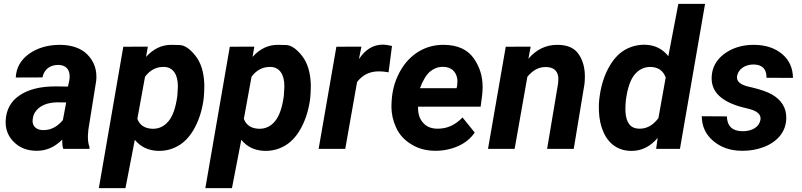

<svg xmlns="http://www.w3.org/2000/svg" viewBox="-20 -770 4148 993"><path d="M442.4 0 442.9 -9.3C437.5 -23.9 434.6 -41 434.6 -61.5C434.6 -63.5 434.6 -65.4 434.6 -67.9L437 -99.1L477.5 -352.1C478.5 -359.9 478.5 -367.2 478.5 -374C478.5 -418.5 462.9 -456.5 431.6 -488.3C399.9 -520 354.5 -536.6 294.4 -538.1C293 -538.1 292 -538.1 290.5 -538.1C227.5 -538.1 174.3 -522.5 130.4 -491.7C86.9 -460.4 64 -419.4 61.5 -369.1L199.7 -369.6C208 -412.1 239.7 -434.1 279.8 -434.1C280.8 -434.1 282.2 -434.1 283.2 -434.1C315.9 -433.6 336.4 -415.5 339.8 -384.8C340.3 -381.3 340.3 -378.4 340.3 -375C340.3 -368.2 339.8 -361.3 338.4 -354L331.5 -322.3L267.1 -323.2C189.5 -323.2 127.9 -308.1 82 -277.3C35.6 -246.6 11.7 -202.1 9.3 -144.5C9.3 -142.1 9.3 -139.2 9.3 -136.7C9.3 -96.7 23.9 -62.5 53.2 -34.2C83 -5.4 120.6 9.3 167 9.8C168.5 9.8 170.4 9.8 171.9 9.8C219.7 9.8 263.2 -9.3 301.8 -47.9C301.8 -45.4 301.8 -43 301.8 -40.5C301.8 -24.9 303.2 -11.7 307.1 0ZM201.2 -97.2C166.5 -97.7 148.4 -118.7 148.4 -144.5C148.4 -147.5 148.9 -151.4 149.4 -154.8C151.4 -170.4 156.2 -183.6 164.6 -194.3C187 -224.1 223.6 -239.3 274.4 -240.7L322.3 -240.2L305.2 -148.9C276.4 -114.3 243.2 -97.2 205.6 -97.2C204.1 -97.2 202.6 -97.2 201.2 -97.2Z M1033.7 -262.7C1035.6 -284.7 1036.6 -304.2 1036.6 -321.3C1036.6 -325.7 1036.6 -330.1 1036.6 -334C1034.7 -396 1019.5 -445.3 990.7 -481.9C961.9 -518.1 934.6 -536.6 907.7 -537.1C881.3 -537.6 867.2 -538.1 865.7 -538.1C815.9 -538.1 772.5 -517.1 735.4 -475.6L744.6 -528.8L617.7 -528.3L491.2 203.1H628.9L677.2 -46.9C707 -10.3 747.1 8.8 798.3 10.3C800.3 10.3 801.8 10.3 803.7 10.3C841.8 10.3 876.5 0 908.7 -20C940.9 -40.5 968.3 -72.3 990.2 -115.2C1012.2 -158.2 1026.9 -207.5 1033.7 -262.7ZM897 -272.9C888.7 -212.9 873.5 -169.4 851.6 -143.1C830.1 -117.2 803.2 -104 771.5 -104C770.5 -104 769 -104 768.1 -104C728.5 -105.5 702.6 -122.6 690.4 -155.3L730 -373C754.9 -406.7 786.6 -423.8 824.7 -423.8C826.2 -423.8 827.6 -423.8 829.1 -423.8C876 -422.4 899.9 -383.3 899.9 -324.7C899.9 -323.2 899.9 -321.3 899.9 -319.8Z M1584.5 -262.7C1586.4 -284.7 1587.4 -304.2 1587.4 -321.3C1587.4 -325.7 1587.4 -330.1 1587.4 -334C1585.4 -396 1570.3 -445.3 1541.5 -481.9C1512.7 -518.1 1485.4 -536.6 1458.5 -537.1C1432.1 -537.6 1418 -538.1 1416.5 -538.1C1366.7 -538.1 1323.2 -517.1 1286.1 -475.6L1295.4 -528.8L1168.5 -528.3L1042 203.1H1179.7L1228 -46.9C1257.8 -10.3 1297.9 8.8 1349.1 10.3C1351.1 10.3 1352.5 10.3 1354.5 10.3C1392.6 10.3 1427.2 0 1459.5 -20C1491.7 -40.5 1519 -72.3 1541 -115.2C1563 -158.2 1577.6 -207.5 1584.5 -262.7ZM1447.8 -272.9C1439.5 -212.9 1424.3 -169.4 1402.3 -143.1C1380.9 -117.2 1354 -104 1322.3 -104C1321.3 -104 1319.8 -104 1318.8 -104C1279.3 -105.5 1253.4 -122.6 1241.2 -155.3L1280.8 -373C1305.7 -406.7 1337.4 -423.8 1375.5 -423.8C1377 -423.8 1378.4 -423.8 1379.9 -423.8C1426.8 -422.4 1450.7 -383.3 1450.7 -324.7C1450.7 -323.2 1450.7 -321.3 1450.7 -319.8Z M2007.3 -532.2C1989.3 -536.6 1973.1 -539.1 1959.5 -539.1C1910.6 -539.1 1869.6 -514.2 1836.4 -464.4L1849.1 -528.8L1719.7 -528.3L1627.9 0H1765.6L1826.7 -345.7C1854.5 -382.3 1891.6 -400.9 1938.5 -400.9C1939.9 -400.9 1941.9 -400.9 1943.4 -400.9C1955.6 -400.9 1970.7 -399.4 1989.7 -396Z M2228.5 9.8C2230 9.8 2231.9 9.8 2233.4 9.8C2274.4 9.8 2313.5 1.5 2350.1 -14.6C2386.7 -31.2 2415 -54.7 2435.1 -84.5L2372.1 -162.6C2335.4 -124 2293 -104.5 2245.1 -104.5C2243.2 -104.5 2241.7 -104.5 2240.2 -104.5C2209.5 -105 2185.1 -115.2 2168 -135.3C2150.4 -154.8 2142.1 -180.2 2142.1 -211.4C2142.1 -213.9 2142.1 -215.8 2142.1 -218.3H2465.8L2473.6 -278.3C2475.1 -293 2476.1 -306.6 2476.1 -320.3C2476.1 -376.5 2460.4 -426.3 2428.7 -470.2C2397 -514.2 2347.2 -536.6 2279.3 -538.1C2276.9 -538.1 2274.4 -538.1 2271.5 -538.1C2227.1 -538.1 2185.1 -526.9 2147 -504.4C2108.4 -481.4 2076.7 -448.7 2051.8 -405.8C2026.9 -362.8 2011.7 -315.4 2006.8 -264.2L2005.4 -244.6C2004.9 -236.3 2004.4 -227.5 2004.4 -219.2C2004.4 -182.1 2012.2 -146 2028.3 -110.8C2044.4 -75.2 2070.3 -46.4 2106 -24.4C2141.6 -2 2182.1 9.3 2228.5 9.8ZM2272.5 -424.3C2311.5 -423.8 2338.4 -401.4 2344.7 -363.8C2345.7 -358.4 2345.7 -353 2345.7 -347.2C2345.7 -340.8 2345.2 -334 2344.2 -326.7L2341.3 -314H2151.9C2167.5 -355 2185.1 -383.8 2204.1 -399.9C2223.6 -416 2245.6 -424.3 2269.5 -424.3C2270.5 -424.3 2271.5 -424.3 2272.5 -424.3Z M2595.7 -528.3 2503.9 0H2641.6L2707.5 -373C2735.4 -406.7 2766.1 -423.3 2800.8 -423.3C2802.2 -423.3 2803.2 -423.3 2804.7 -423.3C2842.3 -422.4 2862.8 -405.3 2867.2 -372.1C2867.7 -368.2 2867.7 -364.3 2867.7 -359.9C2867.7 -353 2867.2 -345.2 2866.2 -337.4L2809.6 0H2947.3L3002.9 -335.9C3004.4 -349.6 3004.9 -362.3 3004.9 -374.5C3004.9 -419.4 2994.6 -457.5 2973.1 -489.3C2952.1 -521 2916.5 -537.1 2866.7 -538.1C2865.2 -538.1 2863.8 -538.1 2861.8 -538.1C2803.7 -538.1 2753.9 -514.2 2712.9 -466.3L2724.6 -528.8Z M3317.4 -538.6C3315.4 -538.6 3313.5 -538.6 3312 -538.6C3274.4 -538.6 3239.7 -528.8 3208 -509.8C3176.3 -490.2 3149.4 -460 3127.4 -418.9C3105 -377.9 3089.8 -330.6 3082 -276.4L3079.1 -254.4C3077.6 -241.7 3077.1 -228.5 3077.1 -215.3C3077.1 -208.5 3077.1 -201.7 3077.6 -194.8C3079.1 -155.8 3086.4 -120.6 3100.1 -88.9C3127 -25.4 3177.7 9.8 3243.7 10.3C3245.1 10.3 3246.6 10.3 3248 10.3C3298.8 10.3 3343.3 -12.2 3381.3 -56.6L3373.5 0H3496.6L3626.5 -750H3488.3L3436.5 -479.5C3406.2 -517.6 3366.7 -537.1 3317.4 -538.6ZM3217.3 -254.4C3225.6 -314.5 3240.2 -357.9 3262.2 -384.3C3284.2 -410.6 3311 -423.8 3343.3 -423.8C3344.2 -423.8 3345.7 -423.8 3346.7 -423.8C3384.8 -422.4 3410.2 -403.8 3422.9 -369.1L3385.3 -159.2C3357.9 -122.6 3325.7 -104.5 3289.1 -104.5C3287.1 -104.5 3285.6 -104.5 3284.2 -104.5C3241.2 -105.5 3218.3 -134.8 3214.8 -191.9C3214.4 -196.3 3214.4 -201.7 3214.4 -206.5C3214.4 -220.7 3215.3 -236.3 3217.3 -254.4Z M3912.6 -148.9C3906.2 -113.8 3871.1 -91.3 3820.3 -91.3C3767.6 -91.8 3740.7 -117.7 3739.3 -168L3609.4 -168.9C3609.9 -116.7 3629.9 -73.7 3668.9 -41C3708 -7.8 3756.8 9.3 3815.4 9.8C3817.9 9.8 3820.8 9.8 3823.2 9.8C3860.4 9.8 3896 3.4 3930.7 -9.8C4000.5 -36.6 4044.4 -88.4 4046.4 -155.3C4046.4 -157.2 4046.4 -159.2 4046.4 -161.1C4046.4 -187.5 4040.5 -210.4 4027.8 -230C4015.6 -250 3997.6 -266.6 3973.6 -280.8C3949.7 -294.4 3915.5 -306.6 3870.6 -317.4L3851.1 -321.8C3811 -331.5 3791.5 -347.2 3791.5 -369.6C3791.5 -372.1 3791.5 -374.5 3792 -377C3799.3 -413.6 3834 -436.5 3877 -436.5C3921.9 -436 3944.3 -413.6 3944.3 -369.6C3944.3 -369.1 3944.3 -368.2 3944.3 -367.7L4081.1 -367.2C4080.6 -418.5 4061.5 -460 4024.9 -490.7C3988.3 -521.5 3939.9 -537.6 3880.4 -538.1C3879.4 -538.1 3877.9 -538.1 3877 -538.1C3818.4 -538.1 3768.1 -522.5 3726.1 -491.7C3684.1 -460.4 3662.1 -419.9 3660.6 -370.1C3660.6 -368.2 3660.6 -366.2 3660.6 -364.3C3660.6 -293.9 3711.9 -245.1 3814 -216.8L3858.4 -205.6C3895 -195.3 3913.6 -179.2 3913.6 -157.2C3913.6 -154.8 3913.1 -151.9 3912.6 -148.9Z"/></svg>

Font: Roboto
Style: Bold Italic
Weight: 700
Italic angle: -12°
Designer: Google
Version: Version 2.137; 2017